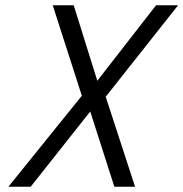

<svg xmlns="http://www.w3.org/2000/svg" viewBox="-20 -712 699 732"><path d="M261 -692 351 -404 575 -692H659L383 -343L495 0H416L324 -287L97 0H12L292 -347L181 -692Z"/></svg>

Font: Titillium Web
Style: Italic
Weight: 400
Italic angle: -13°
Version: Version 1.002;PS 57.000;hotconv 1.0.70;makeotf.lib2.5.55311